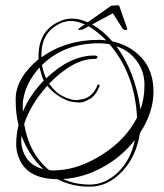

<svg xmlns="http://www.w3.org/2000/svg" viewBox="-20 -643 617 723"><path d="M39 -268Q38 -347 125 -420Q125 -425 125 -430Q125 -525 199 -560Q224 -573 251.5 -573Q279 -573 310 -559L398 -621Q413 -623 420.5 -623Q428 -623 429 -621L459 -535Q459 -531 457 -530Q444 -530 442 -535L405 -593L327 -551Q369 -527 403 -487Q470 -473 514 -424.5Q558 -376 558 -298Q558 -220 507 -142Q493 -52 439 4Q385 60 318 60Q251 60 197 32Q98 31 62 -27Q41 -62 41 -100Q41 -138 50 -172Q39 -213 39 -267ZM355 -319Q341 -283 318 -270Q295 -257 281 -257Q267 -257 249 -260Q231 -263 204 -279.5Q177 -296 158 -320Q95 -250 71 -176Q89 -66 164 -3Q172 -1 180.5 -1Q189 -1 197 -2Q279 -6 366 -61.5Q453 -117 496 -200Q488 -364 393 -476Q376 -480 353 -480Q221 -480 138 -398Q145 -364 154 -348Q244 -434 335 -434Q347 -434 347 -427.5Q347 -421 334 -421Q256 -421 165 -328Q188 -295 217 -280.5Q246 -266 269 -266L294 -270Q330 -280 347 -322Q348 -326 352 -324.5Q356 -323 355 -319ZM283 -531Q275 -529 275 -531.5Q275 -534 275.5 -534Q276 -534 276 -535L299 -551Q271 -564 247.5 -564Q224 -564 203 -553Q136 -520 136 -437Q136 -432 136 -427Q227 -493 353 -493Q362 -493 380 -491Q349 -523 314 -544L297 -535Q293 -531 283 -531ZM217 31Q262 52 319 52Q376 52 424 6Q472 -40 488 -116Q438 -52 365.5 -12.5Q293 27 217 31ZM509 -231Q524 -272 524 -323Q524 -374 495 -413.5Q466 -453 418 -469Q490 -372 509 -231ZM129 -389Q74 -328 66 -258V-222Q91 -284 145 -340L140 -350Q133 -372 129 -389ZM60 -115Q60 -79 79.5 -48.5Q99 -18 143 -6Q88 -58 61 -132Q60 -123 60 -115Z"/></svg>

Font: Lovers Quarrel
Style: Regular
Weight: 400
Designer: Robert E. Leuschke
Foundry: Robert E. Leuschke
Version: Version 1.001